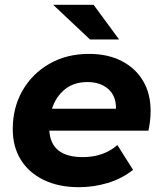

<svg xmlns="http://www.w3.org/2000/svg" viewBox="-20 -770 673 798"><path d="M308 8Q224 8 162 -22Q100 -52 66.5 -106Q33 -160 33 -233Q33 -323 73.5 -393.5Q114 -464 185.5 -505Q257 -546 350 -546Q428 -546 485.5 -516.5Q543 -487 574.5 -434Q606 -381 606 -309Q606 -287 603.5 -266.5Q601 -246 597 -227H185Q192 -117 324 -117Q410 -117 468 -167L533 -64Q486 -27 427.5 -9.5Q369 8 308 8ZM196 -318H462Q463 -371 430 -400Q397 -429 343 -429Q287 -429 249.5 -398.5Q212 -368 196 -318ZM354 -606 201 -750H369L475 -606Z"/></svg>

Font: Montserrat
Style: Bold Italic
Weight: 700
Italic angle: -11.3°
Designer: Julieta Ulanovsky
Foundry: Julieta Ulanovsky
Version: Version 9.000; ttfautohint (v1.8.4.7-5d5b)